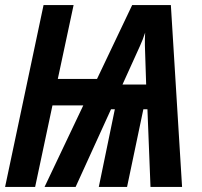

<svg xmlns="http://www.w3.org/2000/svg" viewBox="-22 -734 794 754"><path d="M527 -552Q534 -567 538.5 -579Q543 -591 548 -606Q547 -593 547 -581Q547 -569 547 -556L552 -402H459ZM116 0 184 -320H305L153 0H275L414 -305H429L366 0H477L541 -305H557L569 0H693L649 -714H497L359 -424H205L267 -714H149L-2 0Z"/></svg>

Font: Noto Sans Display Condensed
Style: Bold Italic
Weight: 700
Width: 3
Designer: Monotype Design team
Foundry: Monotype Imaging Inc.
Version: 1.000